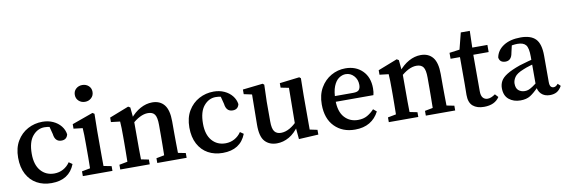

<svg xmlns="http://www.w3.org/2000/svg" viewBox="-51 -1044 4212 1430"><g transform="rotate(-10 2055.0 -329.0)"><path d="M248 11Q185 11 137 -15.5Q89 -42 61.5 -93.5Q34 -145 34 -218Q34 -292 65 -344Q96 -396 147 -423.5Q198 -451 258 -451Q302 -451 338 -434.5Q374 -418 396.5 -390Q419 -362 424 -327Q415 -288 375 -288Q326 -288 319 -347L300 -421L352 -386Q330 -398 308 -403Q286 -408 266 -408Q214 -408 176.5 -363.5Q139 -319 139 -229Q139 -146 178 -101Q217 -56 280 -56Q317 -56 348 -73Q379 -90 399 -120L425 -102Q381 11 248 11Z M485 0V-36L580 -54H617L709 -36V0ZM546 0Q547 -21 548 -55.5Q549 -90 549 -127.5Q549 -165 549 -193V-236Q549 -274 548.5 -299Q548 -324 546 -352L478 -360V-394L637 -451L651 -442L649 -314V-193Q649 -165 649 -127.5Q649 -90 649.5 -55.5Q650 -21 651 0ZM598 -542Q570 -542 550.5 -560Q531 -578 531 -606Q531 -634 550.5 -651.5Q570 -669 598 -669Q626 -669 645.5 -651.5Q665 -634 665 -606Q665 -578 645.5 -560Q626 -542 598 -542Z M1107 0Q1108 -21 1108.5 -55Q1109 -89 1109.5 -126.5Q1110 -164 1110 -193V-277Q1110 -334 1094.5 -356Q1079 -378 1043 -378Q984 -378 914 -313L905 -357H917Q953 -402 997.5 -426.5Q1042 -451 1088 -451Q1147 -451 1179 -411.5Q1211 -372 1211 -286V-193Q1211 -164 1211.5 -126.5Q1212 -89 1212.5 -55Q1213 -21 1214 0ZM768 0V-36L863 -54H901L991 -36V0ZM829 0Q830 -21 830.5 -55.5Q831 -90 831.5 -127.5Q832 -165 832 -193V-240Q832 -278 831.5 -301Q831 -324 829 -352L761 -360V-394L907 -451L922 -442L932 -337V-193Q932 -165 932 -127.5Q932 -90 933 -55.5Q934 -21 935 0ZM1048 0V-36L1142 -54H1179L1270 -36V0Z M1543 11Q1480 11 1432 -15.5Q1384 -42 1356.5 -93.5Q1329 -145 1329 -218Q1329 -292 1360 -344Q1391 -396 1442 -423.5Q1493 -451 1553 -451Q1597 -451 1633 -434.5Q1669 -418 1691.5 -390Q1714 -362 1719 -327Q1710 -288 1670 -288Q1621 -288 1614 -347L1595 -421L1647 -386Q1625 -398 1603 -403Q1581 -408 1561 -408Q1509 -408 1471.5 -363.5Q1434 -319 1434 -229Q1434 -146 1473 -101Q1512 -56 1575 -56Q1612 -56 1643 -73Q1674 -90 1694 -120L1720 -102Q1676 11 1543 11Z M1952 11Q1895 11 1861.5 -25.5Q1828 -62 1829 -153L1832 -397L1855 -375L1771 -393V-428L1923 -445L1934 -436L1930 -307V-158Q1930 -103 1946.5 -82Q1963 -61 1995 -61Q2028 -61 2061.5 -80Q2095 -99 2125 -132L2141 -93H2125Q2089 -40 2044.5 -14.5Q2000 11 1952 11ZM2118 8 2108 -100 2111 -381 2050 -393V-427L2200 -445L2211 -436L2209 -307V-48L2266 -36V0Z M2543 11Q2448 11 2389 -49Q2330 -109 2330 -216Q2330 -289 2360.5 -341.5Q2391 -394 2441 -422.5Q2491 -451 2549 -451Q2628 -451 2677.5 -402Q2727 -353 2727 -269Q2727 -254 2725.5 -241Q2724 -228 2721 -218H2374V-261H2576Q2609 -261 2620 -274.5Q2631 -288 2631 -312Q2631 -353 2605.5 -380.5Q2580 -408 2544 -408Q2518 -408 2493 -391Q2468 -374 2452 -334.5Q2436 -295 2436 -229Q2436 -143 2475.5 -99.5Q2515 -56 2577 -56Q2618 -56 2647 -72.5Q2676 -89 2700 -115L2725 -94Q2699 -43 2653.5 -16Q2608 11 2543 11Z M3138 0Q3139 -21 3139.5 -55Q3140 -89 3140.5 -126.5Q3141 -164 3141 -193V-277Q3141 -334 3125.5 -356Q3110 -378 3074 -378Q3015 -378 2945 -313L2936 -357H2948Q2984 -402 3028.5 -426.5Q3073 -451 3119 -451Q3178 -451 3210 -411.5Q3242 -372 3242 -286V-193Q3242 -164 3242.5 -126.5Q3243 -89 3243.5 -55Q3244 -21 3245 0ZM2799 0V-36L2894 -54H2932L3022 -36V0ZM2860 0Q2861 -21 2861.5 -55.5Q2862 -90 2862.5 -127.5Q2863 -165 2863 -193V-240Q2863 -278 2862.5 -301Q2862 -324 2860 -352L2792 -360V-394L2938 -451L2953 -442L2963 -337V-193Q2963 -165 2963 -127.5Q2963 -90 2964 -55.5Q2965 -21 2966 0ZM3079 0V-36L3173 -54H3210L3301 -36V0Z M3518 11Q3465 11 3434.5 -15Q3404 -41 3404 -99Q3404 -118 3404.5 -136.5Q3405 -155 3405 -182V-385H3334V-430L3446 -445L3404 -412L3443 -565H3511L3507 -421L3506 -403V-109Q3506 -75 3519.5 -59.5Q3533 -44 3555 -44Q3581 -44 3613 -67L3635 -43Q3600 11 3518 11ZM3456 -385V-439H3622V-385Z M3794 11Q3742 11 3707 -17.5Q3672 -46 3672 -103Q3672 -131 3685 -155.5Q3698 -180 3733 -202Q3768 -224 3833 -247Q3861 -256 3902 -267Q3943 -278 3977 -285V-250Q3946 -243 3910.5 -232.5Q3875 -222 3855 -213Q3804 -193 3787.5 -168.5Q3771 -144 3771 -120Q3771 -84 3790.5 -68Q3810 -52 3838 -52Q3852 -52 3865 -56.5Q3878 -61 3898.5 -74.5Q3919 -88 3955 -115L3967 -66H3936Q3898 -26 3868.5 -7.5Q3839 11 3794 11ZM4017 10Q3976 10 3951.5 -14Q3927 -38 3925 -80V-298Q3925 -363 3906.5 -385.5Q3888 -408 3843 -408Q3827 -408 3806.5 -405Q3786 -402 3759 -393L3805 -424L3788 -350Q3779 -293 3734 -293Q3691 -293 3685 -332Q3695 -386 3745 -418.5Q3795 -451 3875 -451Q3952 -451 3988 -413.5Q4024 -376 4024 -287V-88Q4024 -63 4032 -53Q4040 -43 4054 -43Q4071 -43 4087 -63L4107 -44Q4090 -14 4068.5 -2Q4047 10 4017 10Z"/></g></svg>

Font: Lisu Bosa SemiBold
Style: Regular
Weight: 600
Designer: David Morse, Annie Olsen, Victor Gaultney, Frank Grießhammer (Latin)
Foundry: SIL International
Version: Version 2.000